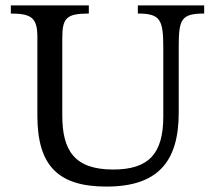

<svg xmlns="http://www.w3.org/2000/svg" viewBox="-20 -677 792 709"><path d="M373 12C562 12 640 -79 640 -261V-502C640 -605 648 -627 734 -627V-657H489V-627C573 -627 583 -604 583 -499V-247C583 -109 529 -51 398 -51C255 -51 210 -121 210 -251V-534C210 -609 223 -627 308 -627V-657H20V-627C99 -627 118 -609 118 -539V-250C118 -64 196 12 373 12Z"/></svg>

Font: STIX Two Text
Style: Regular
Weight: 400
Designer: Ross Mills, John Hudson & Paul Hanslow, Tiro Typeworks Ltd; with prior portions MicroPress Inc., and Coen Hoffman.
Foundry: Tiro Typeworks Ltd
Version: Version 2.13 b171